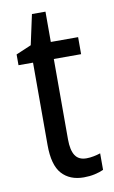

<svg xmlns="http://www.w3.org/2000/svg" viewBox="-79 -701 448 755"><g transform="rotate(-10 145.0 -324.0)"><path d="M217 -62Q231 -62 246 -65Q261 -68 273 -72V-6Q258 1 237.5 5.5Q217 10 194 10Q138 10 106.5 -25Q75 -60 75 -140V-469H17V-512L78 -538L104 -658H158V-537H267V-469H158V-148Q158 -105 172 -83.5Q186 -62 217 -62Z"/></g></svg>

Font: Noto Sans Myanmar Condensed
Style: Regular
Weight: 400
Width: 3
Designer: Monotype Design Team
Foundry: Monotype Imaging Inc.
Version: Version 2.107; ttfautohint (v1.8.4.7-5d5b)